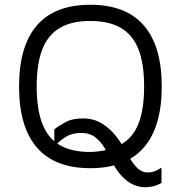

<svg xmlns="http://www.w3.org/2000/svg" viewBox="-20 -696 759 806"><path d="M359 10Q210 10 135 -76.5Q60 -163 60 -333Q60 -503 135 -589.5Q210 -676 359 -676Q508 -676 583.5 -589.5Q659 -503 659 -333Q659 -163 583.5 -76.5Q508 10 359 10ZM359 -58Q439 -61 489 -90Q539 -119 562 -178.5Q585 -238 585 -333Q585 -428 561.5 -488.5Q538 -549 488 -578.5Q438 -608 359 -608Q280 -608 230.5 -578.5Q181 -549 157.5 -488.5Q134 -428 134 -333Q134 -238 157.5 -177Q181 -116 230.5 -87Q280 -58 359 -58ZM599 28Q612 28 624.5 24.5Q637 21 658 8V72Q636 84 618 87Q600 90 591 90Q568 90 548 82.5Q528 75 510.5 61Q493 47 478 27.5Q463 8 451 -16Q436 -46 419.5 -74Q403 -102 379.5 -120Q356 -138 320 -138Q282 -138 255.5 -121Q229 -104 208 -81V-153Q224 -166 253.5 -182.5Q283 -199 328 -199Q374 -199 409.5 -176.5Q445 -154 470.5 -120Q496 -86 514 -52Q537 -8 557 10Q577 28 599 28Z"/></svg>

Font: Maven Pro VF Beta
Style: Regular
Weight: 400
Designer: Joe Prince
Foundry: Joe Prince
Version: Version 2.002